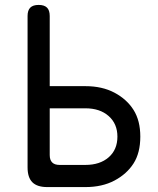

<svg xmlns="http://www.w3.org/2000/svg" viewBox="-20 -760 640 780"><path d="M92 -695Q92 -718 103 -729Q114 -740 137 -740Q160 -740 171 -729Q182 -718 182 -695V-410H327Q395 -410 445 -383.5Q495 -357 522.5 -313.5Q550 -270 550 -205Q550 -139 522.5 -96Q495 -53 445 -26.5Q395 0 327 0H172Q131 0 111.5 -19.5Q92 -39 92 -80ZM182 -130Q182 -110 192 -100Q202 -90 222 -90H327Q386 -90 421.5 -121Q457 -152 457 -205Q457 -257 421.5 -288.5Q386 -320 327 -320H182Z"/></svg>

Font: Maple Mono
Style: Regular
Weight: 400
Monospace: yes
Designer: subframe7536
Version: Version 7.300